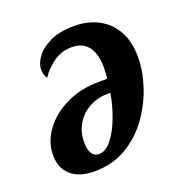

<svg xmlns="http://www.w3.org/2000/svg" viewBox="-106 -640 707 743"><g transform="rotate(-20 247.5 -268.0)"><path d="M160 10Q98 10 64 -20Q30 -50 30 -103Q30 -158 64.5 -205Q99 -252 159 -281Q219 -310 295 -310H328Q331 -329 331 -356Q331 -411 308.5 -441.5Q286 -472 240 -472Q197 -472 163.5 -447.5Q130 -423 111 -393Q100 -408 100 -431Q100 -455 119 -481.5Q138 -508 177.5 -527Q217 -546 278 -546Q331 -546 374 -524.5Q417 -503 443 -459Q469 -415 469 -348Q469 -291 448.5 -229Q428 -167 389 -112.5Q350 -58 292.5 -24Q235 10 160 10ZM199 -47Q227 -47 252 -78.5Q277 -110 295 -158Q313 -206 321 -255H312Q270 -255 235.5 -237Q201 -219 180.5 -185.5Q160 -152 160 -108Q160 -80 170 -63.5Q180 -47 199 -47Z"/></g></svg>

Font: Noto Serif Condensed
Style: Bold Italic
Weight: 700
Width: 3
Italic angle: -12°
Designer: Monotype Design Team
Foundry: Monotype Imaging Inc.
Version: Version 2.014